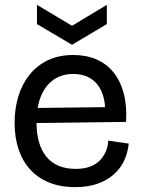

<svg xmlns="http://www.w3.org/2000/svg" viewBox="-20 -756 580 789"><path d="M289 13Q228 13 181.5 -6Q135 -25 103.5 -60Q72 -95 56 -143.5Q40 -192 40 -251Q40 -310 55.5 -360.5Q71 -411 101.5 -449Q132 -487 177 -508.5Q222 -530 281 -530Q334 -530 376 -512Q418 -494 446.5 -458.5Q475 -423 488.5 -372Q502 -321 498 -255L97 -250V-312L437 -316L412 -278Q415 -333 400.5 -372Q386 -411 355.5 -431.5Q325 -452 281 -452Q233 -452 199 -427.5Q165 -403 147.5 -358.5Q130 -314 130 -254Q130 -161 171 -111.5Q212 -62 291 -62Q327 -62 352 -72Q377 -82 392.5 -99Q408 -116 416 -136.5Q424 -157 425 -178L509 -166Q505 -126 489 -93.5Q473 -61 445 -37Q417 -13 378 0Q339 13 289 13ZM132 -736 276 -650 419 -736V-657L276 -572L132 -657Z"/></svg>

Font: Bricolage Grotesque 60pt
Style: Regular
Weight: 400
Version: Version 1.001;gftools[0.9.33.dev8+g029e19f]